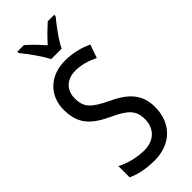

<svg xmlns="http://www.w3.org/2000/svg" viewBox="-299 -992 1051 1051"><g transform="rotate(-45 227.0 -466.5)"><path d="M196 -783H277C298 -829 347 -892 379 -932V-943H329C295 -912 271 -889 236 -850C205 -885 172 -920 144 -943H94V-932C130 -888 173 -828 196 -783ZM413 -195C413 -293 362 -348 259 -396C166 -441 135 -468 135 -540C135 -602 175 -645 245 -645C289 -645 334 -632 377 -611L404 -688C362 -708 307 -724 244 -724C129 -725 47 -649 48 -538C48 -425 103 -377 199 -331C295 -287 327 -256 327 -187C327 -120 283 -69 204 -69C150 -69 88 -84 42 -109V-22C85 -1 140 10 205 10C331 10 413 -72 413 -195Z"/></g></svg>

Font: Noto Sans Lao Looped Condensed
Style: Regular
Weight: 400
Width: 3
Designer: Mark Frömberg, Ben Mitchell
Foundry: The Fontpad Ltd
Version: Version 1.002